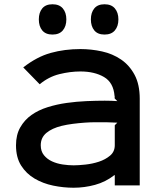

<svg xmlns="http://www.w3.org/2000/svg" viewBox="-20 -869 760 900"><path d="M535 -778Q535 -746 518.5 -726.5Q502 -707 470 -707Q438 -707 422 -726.5Q406 -746 406 -778Q406 -810 422 -829.5Q438 -849 470 -849Q502 -849 518.5 -829.5Q535 -810 535 -778ZM291 -778Q291 -746 274.5 -726.5Q258 -707 226 -707Q194 -707 178 -726.5Q162 -746 162 -778Q162 -810 178 -829.5Q194 -849 226 -849Q258 -849 274.5 -829.5Q291 -810 291 -778ZM635 -406V0H518V-48H516Q475 -16 425.5 -2.5Q376 11 325 11Q277 11 229 1Q181 -9 142 -32Q103 -55 79 -93Q55 -131 55 -188Q55 -237 75 -272Q95 -307 127.5 -330Q160 -353 203 -366.5Q246 -380 292.5 -386.5Q339 -393 385 -395Q431 -397 471 -397Q483 -397 502 -396.5Q521 -396 530 -395L518 -407Q517 -409 517.5 -413.5Q518 -418 517 -419Q512 -482 467.5 -508Q423 -534 357 -534Q309 -534 258.5 -521.5Q208 -509 166 -474L89 -553Q153 -603 218 -621Q283 -639 357 -639Q408 -639 458 -628Q508 -617 547.5 -590Q587 -563 611 -518Q635 -473 635 -406ZM530 -294Q522 -294 504.5 -295Q487 -296 476 -296Q454 -296 428.5 -296Q403 -296 376 -294Q349 -292 321.5 -288.5Q294 -285 269 -279Q224 -268 197.5 -246Q171 -224 171 -188Q171 -160 186 -141.5Q201 -123 224 -112.5Q247 -102 274 -98Q301 -94 325 -94Q347 -94 380 -97.5Q413 -101 443.5 -111Q474 -121 496 -139.5Q518 -158 518 -188V-282Z"/></svg>

Font: Sinkin Sans 500 Medium
Style: 500 Medium
Weight: 500
Designer: Keith Bates
Foundry: K-Type
Version: Sinkin Sans (version 1.0)  by Keith Bates   •   © 2014   www